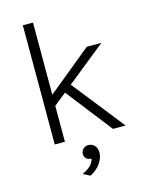

<svg xmlns="http://www.w3.org/2000/svg" viewBox="-131 -760 812 1058"><g transform="rotate(-15 275.0 -231.5)"><path d="M509 0H437L233.5 -261.5L163 -205V0H105V-680H163V-268.5L415 -474.5H498.5L275.5 -295.5ZM251 217 211.5 197Q239.5 184 257.2 168Q275 152 280.5 127.5Q262.5 127.5 251.5 117.5Q240.5 107.5 240.5 91.5Q240.5 74.5 253 62.8Q265.5 51 282.5 51Q303.5 51 317.5 66Q331.5 81 331.5 107Q331.5 135 311.5 165.5Q291.5 196 251 217Z"/></g></svg>

Font: Betina Sans Light
Style: Regular
Weight: 300
Designer: Jonathan Pinhorn (font) & Cristiano Sobral (main changes)
Version: Version 2.001;October 6, 2020;FontCreator 13.0.0.2681 64-bit